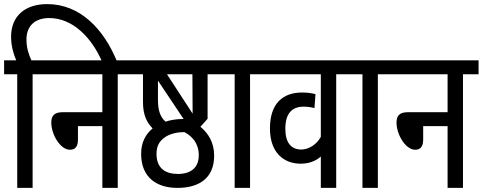

<svg xmlns="http://www.w3.org/2000/svg" viewBox="-20 -916 2353 936"><path d="M139 -554H215V-622H133C120 -650 109 -682 109 -724C109 -789 150 -828 220 -828C334 -828 426 -734 478 -615H551C485 -777 369 -896 210 -896C100 -896 34 -836 34 -737C34 -695 45 -654 59 -622H0V-554H64V0H139Z M203 -622V-554H479V-369H285C244 -369 230 -351 230 -318C230 -262 273 -186 321 -186C348 -186 360 -203 360 -236V-301H479V0H554V-554H630V-622Z M845 0C951 0 1024 -48 1024 -157C1024 -220 997 -265 957 -298L992 -337V-554H1072V-622H618V-554H677V-419C677 -353 697 -318 724 -290C690 -262 668 -222 668 -166C668 -49 746 0 845 0ZM919 -362 794 -554H918ZM750 -429V-523L875 -336C844 -336 815 -332 787 -323C764 -343 750 -373 750 -429ZM847 -68C788 -68 743 -94 743 -166C743 -206 758 -227 780 -244C807 -265 847 -272 877 -272H879C918 -251 949 -217 949 -159C949 -99 911 -68 847 -68Z M1199 -554H1275V-622H1060V-554H1124V0H1199Z M1695 -554V-622H1263V-554H1544V-249C1524 -211 1484 -187 1449 -187C1399 -187 1371 -221 1371 -288C1371 -365 1405 -396 1460 -396C1478 -396 1495 -394 1513 -389L1518 -457C1500 -462 1478 -465 1453 -465C1359 -465 1296 -412 1296 -290C1296 -172 1363 -118 1446 -118C1484 -118 1519 -130 1544 -153V0H1619V-554Z M1822 -554H1898V-622H1683V-554H1747V0H1822Z M1886 -622V-554H2162V-369H1968C1927 -369 1913 -351 1913 -318C1913 -262 1956 -186 2004 -186C2031 -186 2043 -203 2043 -236V-301H2162V0H2237V-554H2313V-622Z"/></svg>

Font: Noto Sans Devanagari ExtraCondensed
Style: Regular
Weight: 400
Width: 2
Designer: Jelle Bosma - Monotype Design Team
Foundry: Monotype Imaging Inc.
Version: Version 2.004